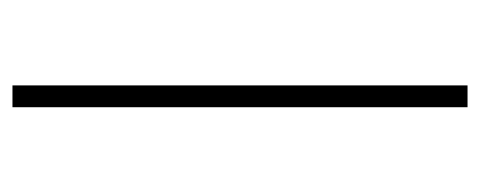

<svg xmlns="http://www.w3.org/2000/svg" viewBox="-251 -519 770 308"><g transform="rotate(90 134.0 -365.0)"><path d="M117 0V-730H152V0Z"/></g></svg>

Font: M PLUS 2 ExtraLight
Style: Regular
Weight: 250
Designer: Coji Morishita
Foundry: UNDERFOREST DESIGN
Version: Version 1.001